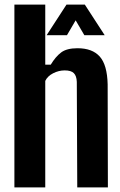

<svg xmlns="http://www.w3.org/2000/svg" viewBox="-20 -820 527 840"><path d="M43 0V-800H178V-537H202Q223 -572 247.5 -590.5Q272 -609 319 -609Q384 -609 416.5 -572.5Q449 -536 451 -451L452 0H318L316 -462Q315 -488 303 -500Q291 -512 263 -512Q237 -512 212.5 -499.5Q188 -487 178 -466V0ZM184 -666 271 -800H351L438 -666H349L311 -731L273 -666Z"/></svg>

Font: Big Shoulders Text ExtraBold
Style: Regular
Weight: 800
Designer: Patric King
Foundry: XO Type Co
Version: Version 1.000; ttfautohint (v1.8.2)